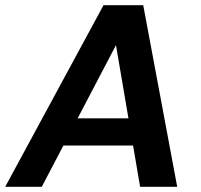

<svg xmlns="http://www.w3.org/2000/svg" viewBox="-41 -720 773 740"><path d="M-21 0 358 -700H511L642 0H499L406 -546L120 0ZM120 -159 174 -264H530L547 -159Z"/></svg>

Font: DM Sans 9pt
Style: Bold Italic
Weight: 700
Italic angle: -10°
Version: Version 4.004;gftools[0.9.30]